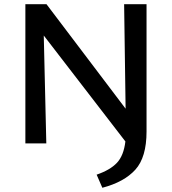

<svg xmlns="http://www.w3.org/2000/svg" viewBox="-20 -678 814 908"><path d="M673 -658V-56Q673 66 620 124.5Q567 183 464 210L437 148Q501 126 533 92Q565 58 573 -9L187 -510L199 0H100V-658H200L574 -164L567 -658Z"/></svg>

Font: Ysabeau Semibold
Style: Regular
Weight: 600
Designer: Christian Thalmann (Catharsis Fonts)
Version: Version 0.003